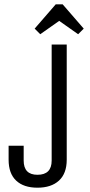

<svg xmlns="http://www.w3.org/2000/svg" viewBox="-20 -857 420 892"><path d="M220 -650H290V-115Q290 -51 254 -18Q218 15 154 15Q90 15 55 -18Q20 -51 20 -115V-180H90V-111Q90 -45 154 -45Q220 -45 220 -111ZM255 -760 167 -698 141 -724 239 -837H271L369 -724L343 -698Z"/></svg>

Font: Unica One
Style: Regular
Weight: 400
Designer: Eduardo Rodriguez Tunni
Foundry: Eduardo Rodriguez Tunni
Version: Version 1.001